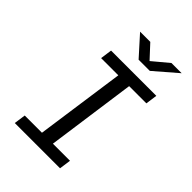

<svg xmlns="http://www.w3.org/2000/svg" viewBox="-252 -992 1104 1104"><g transform="rotate(45 300.0 -440.5)"><path d="M80 0 90 -71H230L307 -615H167L177 -686H545L535 -615H395L319 -71H458L448 0ZM326 -761 218 -881H301L376 -800L473 -881H556L417 -761Z"/></g></svg>

Font: Chivo Mono Medium Light
Style: Italic
Weight: 300
Italic angle: -8.05°
Monospace: yes
Version: Version 1.008